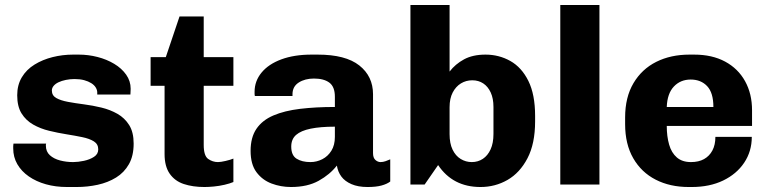

<svg xmlns="http://www.w3.org/2000/svg" viewBox="-20 -740 3077 770"><path d="M249 10Q203 10 164 -1Q125 -12 95.5 -32.5Q66 -53 49.5 -81.5Q33 -110 33 -145Q33 -150 33 -154Q33 -158 34 -164H165Q164 -162 164 -160Q164 -158 164 -156Q164 -132 180 -117.5Q196 -103 221 -96.5Q246 -90 273 -90Q293 -90 316.5 -95Q340 -100 357 -111Q374 -122 374 -141Q374 -162 356.5 -173Q339 -184 310 -190Q281 -196 246.5 -201.5Q212 -207 177 -215.5Q142 -224 113 -240.5Q84 -257 66.5 -285Q49 -313 49 -358Q49 -399 67.5 -430Q86 -461 118.5 -481Q151 -501 191 -511Q231 -521 273 -521H296Q334 -521 371 -511.5Q408 -502 438 -484Q468 -466 486 -440.5Q504 -415 504 -384Q504 -378 503.5 -371.5Q503 -365 503 -361H370V-369Q370 -379 364 -389Q358 -399 346 -406.5Q334 -414 317.5 -418.5Q301 -423 279 -423Q261 -423 244 -419.5Q227 -416 214.5 -410Q202 -404 195 -395.5Q188 -387 188 -377Q188 -357 205.5 -347Q223 -337 252.5 -331.5Q282 -326 317 -321.5Q352 -317 387 -308.5Q422 -300 451 -283.5Q480 -267 498 -238.5Q516 -210 516 -164Q516 -115 497 -81.5Q478 -48 445.5 -28Q413 -8 372 1Q331 10 287 10Z M800 10Q753 10 717 -2Q681 -14 660.5 -43.5Q640 -73 640 -122V-396H584V-511H645L700 -674H797V-511H916V-396H797V-159Q797 -115 815 -102.5Q833 -90 854 -90Q865 -90 884.5 -94.5Q904 -99 916 -104V-10Q902 -4 880.5 1Q859 6 837.5 8Q816 10 800 10Z M1147 10Q1106 10 1069 -4Q1032 -18 1008.5 -49.5Q985 -81 985 -135Q985 -189 1008.5 -223.5Q1032 -258 1076.5 -277Q1121 -296 1183.5 -303.5Q1246 -311 1323 -311V-352Q1323 -392 1301 -408.5Q1279 -425 1239 -425Q1203 -425 1178 -409Q1153 -393 1153 -362V-355H1002Q1001 -358 1001 -362.5Q1001 -367 1001 -372Q1001 -415 1029 -449Q1057 -483 1108.5 -502Q1160 -521 1229 -521H1254Q1366 -521 1421 -477.5Q1476 -434 1476 -362V-126Q1476 -107 1485.5 -98.5Q1495 -90 1506 -90Q1516 -90 1526 -93.5Q1536 -97 1545 -101V-12Q1532 -2 1510 4Q1488 10 1454 10Q1416 10 1389.5 -1.5Q1363 -13 1349 -32Q1335 -51 1331 -76Q1303 -40 1258 -15Q1213 10 1147 10ZM1225 -90Q1250 -90 1272.5 -101.5Q1295 -113 1309 -135.5Q1323 -158 1323 -191V-232Q1265 -232 1226 -224Q1187 -216 1167.5 -199Q1148 -182 1148 -152Q1148 -117 1169.5 -103.5Q1191 -90 1225 -90Z M1907 10Q1796 10 1737 -78L1683 0H1626V-720H1783V-453Q1806 -483 1841 -502Q1876 -521 1927 -521Q1981 -521 2026.5 -495.5Q2072 -470 2099 -415.5Q2126 -361 2126 -275V-253Q2126 -164 2095.5 -105.5Q2065 -47 2015.5 -18.5Q1966 10 1907 10ZM1872 -90Q1897 -90 1916.5 -103Q1936 -116 1947.5 -141Q1959 -166 1959 -203V-311Q1959 -345 1948 -369Q1937 -393 1918 -405.5Q1899 -418 1874 -418Q1849 -418 1828.5 -405.5Q1808 -393 1795.5 -369Q1783 -345 1783 -310V-202Q1783 -165 1795 -140Q1807 -115 1827.5 -102.5Q1848 -90 1872 -90Z M2227 0V-720H2384V0Z M2742 10Q2667 10 2609.5 -19.5Q2552 -49 2519.5 -105.5Q2487 -162 2487 -242V-269Q2487 -350 2520.5 -406.5Q2554 -463 2612 -492Q2670 -521 2745 -521H2764Q2836 -521 2888 -493Q2940 -465 2968 -414.5Q2996 -364 2996 -298V-235H2654Q2654 -193 2663.5 -160Q2673 -127 2694.5 -108.5Q2716 -90 2751 -90Q2782 -90 2803.5 -102Q2825 -114 2837 -136.5Q2849 -159 2849 -191H2995Q2995 -133 2964.5 -87.5Q2934 -42 2880 -16Q2826 10 2754 10ZM2654 -311H2841Q2841 -368 2816 -394.5Q2791 -421 2750 -421Q2709 -421 2682.5 -393Q2656 -365 2654 -311Z"/></svg>

Font: Chivo Medium
Style: Bold
Weight: 700
Version: Version 2.002